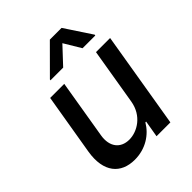

<svg xmlns="http://www.w3.org/2000/svg" viewBox="-215 -892 1024 1024"><g transform="rotate(-45 297.0 -380.0)"><path d="M280.2 -610.8 369.3 -706 426.5 -610.8H522.4L523.4 -616.1L424 -766.7H335.6L185.4 -616.1L184.3 -610.8ZM409.1 -226.2C393.8 -133.5 318.2 -89.5 258.5 -89.5C192.8 -89.5 155.5 -137.1 167.3 -211.3L223 -545.5H116.8L58.6 -198.5C36.6 -63.2 98.7 7.1 203.5 7.1C285.5 7.1 349.8 -36.2 383.9 -94.5H389.6L373.6 0H478L568.9 -545.5H462.4Z"/></g></svg>

Font: TID UI Medium
Style: Italic
Weight: 500
Italic angle: -9.39999°
Designer: The TID Project Authors
Foundry: Bakken & Bæck
Version: Version 1.001;hotconv 1.0.109;makeotfexe 2.5.65596